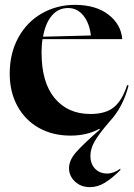

<svg xmlns="http://www.w3.org/2000/svg" viewBox="-20 -543 552 790"><path d="M264 149Q264 117 292 84.5Q320 52 391 -10L389 -13Q338 15 270 15Q197 15 140.5 -16.5Q84 -48 52 -106Q20 -164 20 -240Q20 -324 55.5 -388.5Q91 -453 152.5 -488Q214 -523 288 -523Q374 -523 426 -483Q478 -443 483 -382H155Q151 -359 151 -326Q151 -204 205 -139Q259 -74 352 -74Q416 -74 450 -103Q484 -132 503 -193L509 -191Q486 -102 431 -43Q387 8 369.5 38.5Q352 69 352 98Q352 131 371 151Q390 171 421 171Q448 171 475 151V157Q442 190 412 208.5Q382 227 350 227Q313 227 288.5 204Q264 181 264 149ZM354 -397Q348 -448 323 -479Q298 -510 260 -510Q220 -510 193.5 -479Q167 -448 157 -392Z"/></svg>

Font: Nyght Serif Medium
Style: Regular
Weight: 500
Designer: Maksym Kobuzan
Version: Version 0.410